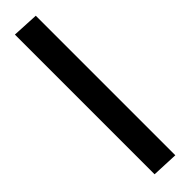

<svg xmlns="http://www.w3.org/2000/svg" viewBox="21 -157 457 457"><g transform="rotate(45 250.0 71.5)"><path d="M9.8 105 13.2 38.1H482.9L480 105Z"/></g></svg>

Font: Literata Book Medium
Style: Italic
Weight: 500
Italic angle: -3°
Designer: Latin by Veronika Burian and Jose Scaglione. Greek by Irene Vlachou. Cyrillic by Vera Evstafieva
Foundry: TypeTogether
Version: Version 1.003;PS 001.003;hotconv 1.0.88;makeotf.lib2.5.64775